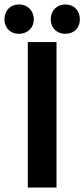

<svg xmlns="http://www.w3.org/2000/svg" viewBox="-45 -843 379 863"><path d="M80 0H209V-654H80ZM40 -691C79 -691 107 -718 107 -756C107 -795 79 -823 40 -823C1 -823 -25 -795 -25 -756C-25 -718 1 -691 40 -691ZM183 -756C183 -718 210 -691 249 -691C288 -691 314 -718 314 -756C314 -795 288 -823 249 -823C210 -823 183 -795 183 -756Z"/></svg>

Font: Source Sans Pro SemBd
Style: Regular
Weight: 700
Designer: Paul D. Hunt
Foundry: Adobe Systems Incorporated
Version: Version 2.020;PS 2.0;hotconv 1.0.86;makeotf.lib2.5.63406